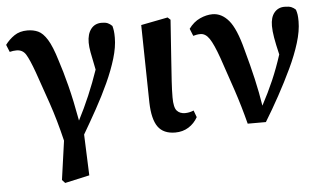

<svg xmlns="http://www.w3.org/2000/svg" viewBox="-49 -571 1418 841"><g transform="rotate(-5 660.0 -150.5)"><path d="M192 178 216 7Q194 -85 168 -161Q142 -237 119 -302Q98 -360 84 -382.5Q70 -405 43 -405Q28 -405 13 -401L0 -433Q17 -456 40.5 -472Q64 -488 98 -488Q124 -488 145 -478.5Q166 -469 185 -438.5Q204 -408 223 -345Q239 -297 256 -230.5Q273 -164 289 -75Q342 -177 381 -291Q370 -344 365.5 -368.5Q361 -393 361 -411Q361 -449 378 -471Q395 -493 425 -493Q442 -493 452 -488.5Q462 -484 471 -475Q474 -464 475.5 -453Q477 -442 477 -423Q477 -382 462 -332Q447 -282 422 -227.5Q397 -173 366.5 -118Q336 -63 306 -12L313 168L205 192Z M705 14Q653 14 629 -19.5Q605 -53 603 -126L597 -468L715 -491L727 -480Q720 -379 715.5 -315Q711 -251 708.5 -211Q706 -171 706 -140Q706 -96 719 -81.5Q732 -67 755 -67Q774 -67 793 -75L804 -45Q789 -18 763.5 -2Q738 14 705 14Z M1024 3Q1004 -75 980 -147Q956 -219 930 -294Q908 -356 891 -381Q874 -406 852 -406Q842 -406 834.5 -404.5Q827 -403 820 -401L807 -433Q828 -462 856.5 -475Q885 -488 912 -488Q952 -488 983 -451.5Q1014 -415 1038 -322Q1058 -250 1072 -189Q1086 -128 1095 -70Q1124 -124 1146.5 -176Q1169 -228 1188 -287Q1177 -333 1172 -362.5Q1167 -392 1167 -414Q1167 -452 1184 -472.5Q1201 -493 1229 -493Q1249 -493 1259.5 -488.5Q1270 -484 1278 -476Q1282 -464 1283.5 -453Q1285 -442 1285 -424Q1285 -382 1269 -330Q1253 -278 1226 -221Q1199 -164 1167.5 -106.5Q1136 -49 1104 3Z"/></g></svg>

Font: Source Serif 4 Semibold
Style: Regular
Weight: 600
Designer: Frank Grießhammer
Foundry: Adobe
Version: Version 4.005;hotconv 1.1.0;makeotfexe 2.6.0